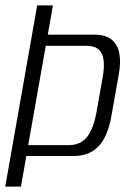

<svg xmlns="http://www.w3.org/2000/svg" viewBox="-38 -695 494 715"><path d="M-18.5 0H40L60 -114H234.5Q278 -114 306.5 -132Q335 -150 352 -183.2Q369 -216.5 377 -264L404 -416Q412.5 -461.5 406.5 -495.2Q400.5 -529 377.8 -547.5Q355 -566 312 -566H140L159 -675H100.5ZM67 -154.5 132.5 -524.5H282.5Q314 -524.5 329.5 -510.5Q345 -496.5 348 -469.8Q351 -443 344 -405L321 -275.5Q314 -237 301.5 -210Q289 -183 268.8 -168.8Q248.5 -154.5 217.5 -154.5Z"/></svg>

Font: Anybody SemiCondensed Light
Style: Italic
Weight: 300
Width: 4
Italic angle: -10°
Version: Version 1.113;gftools[0.9.25]